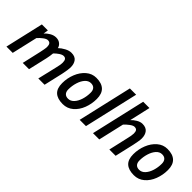

<svg xmlns="http://www.w3.org/2000/svg" viewBox="88 -1527 2356 2356"><g transform="rotate(45 1266.5 -348.5)"><path d="M175 -500H279L269 -436Q294 -465 333.5 -488Q373 -511 413 -511Q458 -511 486 -487Q514 -463 519 -433Q550 -463 594.5 -487Q639 -511 679 -511Q741 -511 769.5 -474.5Q798 -438 798 -377Q798 -338 779 -248L722 0H613L670 -241Q677 -267 682.5 -298.5Q688 -330 688 -348Q688 -382 676.5 -399Q665 -416 639 -416Q615 -416 582 -394Q549 -372 524 -345Q520 -297 509 -248L452 0H343L398 -241Q404 -266 410 -299.5Q416 -333 416 -351Q416 -383 404 -399.5Q392 -416 364 -416Q341 -416 307 -390.5Q273 -365 246 -334L169 0H60Z M860 -167Q860 -253 891.5 -332Q923 -411 980.5 -460.5Q1038 -510 1112 -510Q1299 -510 1299 -330Q1299 -244 1269 -165.5Q1239 -87 1181.5 -38Q1124 11 1046 11Q954 11 907 -32Q860 -75 860 -167ZM1191 -331Q1191 -372 1171 -394.5Q1151 -417 1112 -417Q1069 -417 1036.5 -381Q1004 -345 986 -287Q968 -229 968 -166Q968 -126 988 -104Q1008 -82 1046 -82Q1089 -82 1122 -117.5Q1155 -153 1173 -210.5Q1191 -268 1191 -331Z M1494 -708H1603L1440 0H1331Z M1725 -708H1834L1772 -436Q1797 -464 1836 -487.5Q1875 -511 1912 -511Q1973 -511 2002.5 -474.5Q2032 -438 2032 -377Q2032 -352 2025 -314.5Q2018 -277 2012 -248L1955 0H1846L1901 -241Q1920 -317 1920 -351Q1920 -384 1908.5 -400Q1897 -416 1868 -416Q1845 -416 1810.5 -390.5Q1776 -365 1748 -334L1671 0H1562Z M2094 -167Q2094 -253 2125.5 -332Q2157 -411 2214.5 -460.5Q2272 -510 2346 -510Q2533 -510 2533 -330Q2533 -244 2503 -165.5Q2473 -87 2415.5 -38Q2358 11 2280 11Q2188 11 2141 -32Q2094 -75 2094 -167ZM2425 -331Q2425 -372 2405 -394.5Q2385 -417 2346 -417Q2303 -417 2270.5 -381Q2238 -345 2220 -287Q2202 -229 2202 -166Q2202 -126 2222 -104Q2242 -82 2280 -82Q2323 -82 2356 -117.5Q2389 -153 2407 -210.5Q2425 -268 2425 -331Z"/></g></svg>

Font: Cairo SemiBold
Style: Italic
Weight: 600
Italic angle: -13°
Designer: Mohamed Gaber, Accademia di Belle Arti di Urbino and others
Foundry: Kief Type Foundry, Accademia di Belle Arti di Urbino and others
Version: Version 3.011